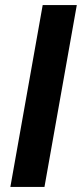

<svg xmlns="http://www.w3.org/2000/svg" viewBox="-20 -740 324 760"><path d="M21 0 149 -720H284L156 0Z"/></svg>

Font: DM Sans 24pt
Style: Bold Italic
Weight: 700
Italic angle: -10°
Designer: Colophon Foundry, Jonny Pinhorn
Foundry: Colophon Foundry
Version: Version 4.004;gftools[0.9.30]